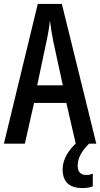

<svg xmlns="http://www.w3.org/2000/svg" viewBox="-20 -734 512 981"><path d="M367 0 319 -208H154L107 0H0L173 -714H296L472 0ZM253 -519Q241 -580 235 -629Q230 -579 217 -520L170 -298H301ZM377 113Q377 160 421 160Q433 160 440.5 158Q448 156 454 153V218Q445 222 431.5 224.5Q418 227 402 227Q300 227 300 131Q300 94 321 56.5Q342 19 382 -13L435 0Q402 34 389.5 60Q377 86 377 113Z"/></svg>

Font: Noto Sans Georgian ExtraCondensed Medium
Style: Regular
Weight: 500
Width: 2
Designer: Monotype Design Team, Akaki Razmadze
Foundry: Google LLC
Version: Version 2.005; ttfautohint (v1.8.4.7-5d5b)